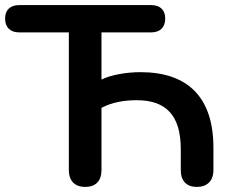

<svg xmlns="http://www.w3.org/2000/svg" viewBox="-23 -725 909 753"><path d="M311 8C353 8 375 -16 375 -58V-302C416 -324 465 -332 513 -332C626 -332 686 -275 686 -140V-58C686 -16 708 8 749 8C790 8 814 -16 814 -58V-146C814 -345 712 -442 528 -442C472 -442 411 -431 375 -413V-598H570C605 -598 625 -618 625 -652C625 -686 605 -705 570 -705H52C17 -705 -3 -686 -3 -652C-3 -618 17 -598 52 -598H247V-58C247 -16 270 8 311 8Z"/></svg>

Font: Nunito
Style: Bold
Weight: 700
Designer: Vernon Adams
Foundry: Vernon Adams
Version: Version 3.602